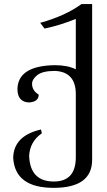

<svg xmlns="http://www.w3.org/2000/svg" viewBox="-20 -719 520 930"><path d="M239.7 190.9Q52.7 190.9 43.9 45.9Q45.9 -61.5 178.7 -91.8L182.6 -73.2Q125.5 -34.2 121.1 35.2Q125.5 160.2 240.7 160.2Q347.2 160.2 347.2 42.5V-262.7Q347.2 -371.1 246.1 -375.5Q186 -375.5 160.6 -355.2Q135.3 -335 135.3 -313Q135.3 -280.3 167.5 -260.7Q167.5 -226.1 121.1 -222.7Q65.9 -224.6 64.5 -285.2Q64.9 -400.4 245.6 -403.3Q307.1 -403.3 347.2 -383.3V-627.4Q266.6 -595.2 195.8 -580.6L174.8 -608.4Q297.4 -642.6 374.5 -699.2H426.3V54.7Q426.3 190.9 239.7 190.9Z"/></svg>

Font: Almanac
Style: Regular
Weight: 400
Designer: Eden's Almanac
Version: Version 3.501;March 28, 2021;FontCreator 13.0.0.2683 64-bit